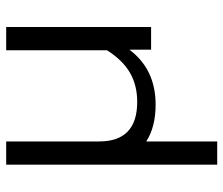

<svg xmlns="http://www.w3.org/2000/svg" viewBox="-72 -448 739 636"><g transform="rotate(-90 298.0 -130.5)"><path d="M70 -480H147V-172Q147 -46 278 -46Q333 -46 374.5 -70Q416 -94 449 -146V-480H526V0H451V-72Q386 15 269 15Q195 15 147 -16V219H70Z"/></g></svg>

Font: Prompt Light
Style: Regular
Weight: 300
Designer: Katatrad Team
Foundry: CadsonDemak
Version: Version 1.001